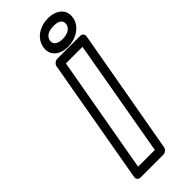

<svg xmlns="http://www.w3.org/2000/svg" viewBox="-303 -961 1023 1023"><g transform="rotate(-45 209.0 -449.5)"><path d="M227 -25H101L218 -686H343ZM243 25C254 25 269 15 272 0L398 -711C400 -722 392 -736 377 -736H202C191 -736 175 -726 172 -711L47 0C45 11 53 25 68 25ZM298 -790C255 -790 240 -810 244 -832C248 -856 269 -874 313 -874C357 -874 371 -855 367 -832C363 -809 342 -790 298 -790ZM289 -740C347 -740 407 -773 417 -832C427 -891 379 -924 321 -924C263 -924 205 -893 194 -832C184 -773 231 -740 289 -740Z"/></g></svg>

Font: Asimov
Style: XWidOuIt
Weight: 500
Designer: Google
Version: Version 2.000980; 2014